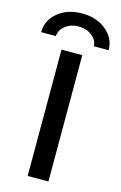

<svg xmlns="http://www.w3.org/2000/svg" viewBox="-169 -1014 673 1072"><g transform="rotate(15 167.0 -477.5)"><path d="M362 -795H277Q275 -831 243 -855.5Q211 -880 167 -880Q123 -880 91 -855.5Q59 -831 57 -795H-28Q-28 -863 27 -909Q82 -955 167 -955Q252 -955 307 -909Q362 -863 362 -795ZM107 0V-730H227V0Z"/></g></svg>

Font: Mplus 1p Medium
Style: Regular
Weight: 500
Version: Version 1.061